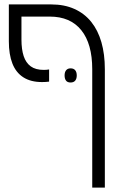

<svg xmlns="http://www.w3.org/2000/svg" viewBox="-20 -608 560 868"><path d="M397 240V-295Q397 -410 347.5 -471.5Q298 -533 205 -533H30V-588H212Q271 -588 316.5 -567.5Q362 -547 392.5 -509Q423 -471 438.5 -417Q454 -363 454 -295V240ZM170 -237Q119 -237 85.5 -258.5Q52 -280 36 -321Q20 -362 20 -421V-588H77V-429Q77 -385 87 -354.5Q97 -324 119 -308Q141 -292 178 -292Q184 -292 190 -292.5Q196 -293 202 -294V-239Q195 -238 186.5 -237.5Q178 -237 170 -237ZM272 -267Q272 -282 279 -290.5Q286 -299 299 -299Q313 -299 320 -290.5Q327 -282 327 -267Q327 -252 320 -243.5Q313 -235 299 -235Q285 -235 278.5 -243.5Q272 -252 272 -267Z"/></svg>

Font: Noto Sans Hebrew SemiCondensed Light
Style: Regular
Weight: 300
Width: 4
Designer: Monotype Design Team
Foundry: Monotype Imaging Inc.
Version: Version 2.003